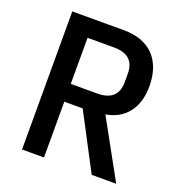

<svg xmlns="http://www.w3.org/2000/svg" viewBox="-127 -805 854 912"><g transform="rotate(20 300.0 -349.0)"><path d="M195 -282H288L436 0H560L399 -292C496 -308 550 -381 550 -488C550 -619 478 -698 345 -698H84V0H195ZM195 -372V-605H329C398 -605 433 -573 433 -510V-467C433 -404 398 -372 329 -372Z"/></g></svg>

Font: IBM Mono Medium
Style: Regular
Weight: 500
Monospace: yes
Designer: Mike Abbink, Paul van der Laan, Pieter van Rosmalen
Foundry: Bold Monday
Version: Version 2.3